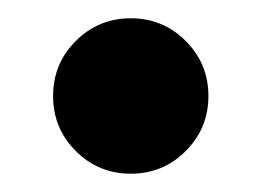

<svg xmlns="http://www.w3.org/2000/svg" viewBox="-20 -354 283 208"><path d="M121.7 -165.8Q86.7 -165.8 62.1 -190.4Q37.5 -215 37.5 -250Q37.5 -285 62.1 -309.6Q86.7 -334.2 121.7 -334.2Q156.7 -334.2 181.2 -309.6Q205.8 -285 205.8 -250Q205.8 -215 181.2 -190.4Q156.7 -165.8 121.7 -165.8Z"/></svg>

Font: Funnel Sans Light
Style: Bold
Weight: 700
Version: Version 1.000